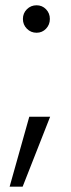

<svg xmlns="http://www.w3.org/2000/svg" viewBox="-20 -554 267 720"><path d="M117.2 -431.2Q95.7 -431.2 80.8 -446.3Q65.9 -461.4 65.9 -482.9Q65.9 -504.4 80.8 -519.3Q95.7 -534.2 117.2 -534.2Q138.2 -534.2 152.6 -519.3Q167 -504.4 167 -482.9Q167 -461.4 152.6 -446.3Q138.2 -431.2 117.2 -431.2ZM16.1 146 89.8 -116.2H168L64.9 146Z"/></svg>

Font: PoppinsZ Light
Style: Regular
Weight: 300
Designer: Ninad Kale (Devanagari), Jonny Pinhorn (Latin)
Foundry: Indian Type Foundry
Version: Version 3.002;FEAKit 1.0